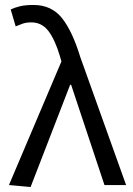

<svg xmlns="http://www.w3.org/2000/svg" viewBox="-20 -744 534 772"><path d="M103 8 16 0 227 -497 221 -518Q201 -585 174.5 -619.5Q148 -654 106 -654Q86 -654 71.5 -649Q57 -644 43 -638L23 -706Q40 -714 61 -719Q82 -724 115 -724Q187 -724 229 -671.5Q271 -619 303 -514L487 0H400L266 -403H262Z"/></svg>

Font: Giro Regular
Style: Regular
Weight: 400
Designer: Paul D. Hunt
Foundry: Adobe Systems Incorporated
Version: Version 1.000;PS 1.0;hotconv 1.0.88;makeotf.lib2.5.647800